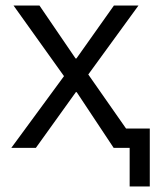

<svg xmlns="http://www.w3.org/2000/svg" viewBox="-20 -536 571 696"><path d="M450 140V0H392L258 -202H255L110 0H21L212 -260L29 -516H123L254 -324H257L393 -516H482L300 -266L437 -70H523V140Z"/></svg>

Font: IBM Plex Sans
Style: Regular
Weight: 400
Designer: Mike Abbink, Paul van der Laan, Pieter van Rosmalen
Foundry: Bold Monday
Version: Version 3.201